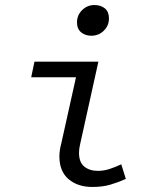

<svg xmlns="http://www.w3.org/2000/svg" viewBox="-20 -731 640 763"><path d="M347 12Q289 12 252.5 -19Q216 -50 216 -110Q216 -133 224 -163L282 -424H104L117 -486H371L298 -156Q296 -147 295 -139.5Q294 -132 294 -124Q294 -86 315 -69Q336 -52 369 -52Q392 -52 414 -59Q436 -66 462 -78L480 -20Q449 -6 418 3Q387 12 347 12ZM343 -589Q319 -589 302.5 -602.5Q286 -616 286 -642Q286 -671 306.5 -691Q327 -711 355 -711Q381 -711 397 -697.5Q413 -684 413 -658Q413 -629 392.5 -609Q372 -589 343 -589Z"/></svg>

Font: Source Code Pro
Style: Italic
Weight: 400
Italic angle: -11°
Monospace: yes
Designer: Paul D. Hunt, Teo Tuominen
Foundry: Adobe Systems Incorporated
Version: Version 1.050;PS 1.000;hotconv 16.6.51;makeotf.lib2.5.65220